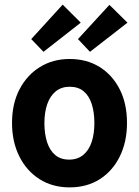

<svg xmlns="http://www.w3.org/2000/svg" viewBox="-20 -795 600 830"><path d="M281 15Q207 15 151 -20.5Q95 -56 63.5 -119Q32 -182 32 -264Q32 -347 64.5 -409Q97 -471 153 -505.5Q209 -540 281 -540Q355 -540 410.5 -505.5Q466 -471 497.5 -409Q529 -347 529 -264Q529 -182 498 -119Q467 -56 411.5 -20.5Q356 15 281 15ZM279 -105Q315 -105 339.5 -125Q364 -145 376 -180.5Q388 -216 388 -263Q388 -310 376.5 -345.5Q365 -381 341.5 -400.5Q318 -420 281 -420Q246 -420 221.5 -400.5Q197 -381 184.5 -345.5Q172 -310 172 -263Q172 -216 183.5 -180.5Q195 -145 218.5 -125Q242 -105 279 -105ZM168 -571 115 -626 251 -775 329 -697ZM369 -571 317 -626 453 -774 531 -697Z"/></svg>

Font: Ubuntu Sans Mono
Style: Bold
Weight: 700
Monospace: yes
Designer: Dalton Maag Ltd
Foundry: Dalton Maag Ltd
Version: Version 1.006